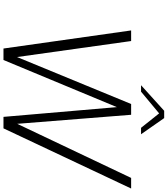

<svg xmlns="http://www.w3.org/2000/svg" viewBox="50 -1014 964 1104"><g transform="rotate(90 532.0 -462.0)"><path d="M155 -734H216L308 -78L578 -734H640L692 -79L1003 -734H1064L718 0H652L596 -652L325 0H259ZM617 -924H659L752 -791H715L632 -895L507 -791H470Z"/></g></svg>

Font: Exo Light
Style: Italic
Weight: 300
Italic angle: -9°
Designer: Natanael Gama
Foundry: Natanael Gama
Version: Version 1.500; ttfautohint (v1.6)